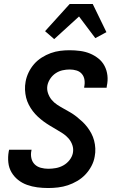

<svg xmlns="http://www.w3.org/2000/svg" viewBox="-20 -935 590 967"><path d="M223 12Q195 12 168 8.5Q141 5 116 -4Q91 -13 71 -29Q51 -45 38 -67Q25 -89 22 -116.5Q19 -144 24 -172L26 -181H139L138 -176Q134 -157 138 -138.5Q142 -120 154.5 -107.5Q167 -95 185.5 -90Q204 -85 223 -85Q242 -85 261.5 -88.5Q281 -92 299 -102Q317 -112 330 -128.5Q343 -145 347 -164Q351 -185 344.5 -204Q338 -223 325.5 -237.5Q313 -252 297 -262.5Q281 -273 264.5 -282.5Q248 -292 231.5 -302Q215 -312 200 -323Q185 -334 171 -347Q157 -360 145.5 -375Q134 -390 125 -407.5Q116 -425 111.5 -443.5Q107 -462 106 -482.5Q105 -503 109 -524Q113 -547 124 -570Q135 -593 151.5 -612Q168 -631 190 -645Q212 -659 235.5 -667.5Q259 -676 283 -679Q307 -682 330 -682Q357 -682 383.5 -678.5Q410 -675 433 -665.5Q456 -656 475.5 -640.5Q495 -625 506.5 -603Q518 -581 521 -555Q524 -529 518 -502L517 -493H404V-497Q408 -515 405.5 -532.5Q403 -550 392.5 -562.5Q382 -575 365.5 -580Q349 -585 331 -585Q313 -585 295 -581Q277 -577 261 -566.5Q245 -556 234 -540Q223 -524 219 -506Q215 -486 221.5 -466.5Q228 -447 240 -432.5Q252 -418 268 -407.5Q284 -397 300.5 -388Q317 -379 334 -369Q351 -359 365.5 -347.5Q380 -336 394 -323Q408 -310 419.5 -295Q431 -280 440 -263Q449 -246 454 -227Q459 -208 460 -187.5Q461 -167 457 -147Q453 -122 440.5 -98.5Q428 -75 410 -56Q392 -37 369 -23.5Q346 -10 322 -2Q298 6 272.5 9Q247 12 223 12ZM253 -738 207 -778 331 -915H447L516 -773L460 -743L378 -852Z"/></svg>

Font: Lode Term
Style: Bold Italic
Weight: 700
Italic angle: -11°
Monospace: yes
Designer: Belleve Invis
Foundry: Belleve Invis
Version: Version 29.2.0